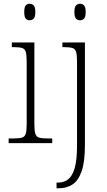

<svg xmlns="http://www.w3.org/2000/svg" viewBox="-20 -762 569 1022"><path d="M138 -654Q125 -654 117 -663Q109 -672 109 -698Q109 -724 117 -733Q125 -742 138 -742Q151 -742 159.5 -733Q168 -724 168 -698Q168 -672 159.5 -663Q151 -654 138 -654ZM26 0V-25H48Q80 -25 95.5 -29Q111 -33 116.5 -48.5Q122 -64 122 -98V-435Q122 -470 117 -486Q112 -502 97.5 -506.5Q83 -511 55 -511H43V-536H163V-99Q163 -65 168.5 -49Q174 -33 189.5 -29Q205 -25 237 -25H258V0ZM406 -654Q393 -654 384.5 -663Q376 -672 376 -698Q376 -724 384.5 -733Q393 -742 406 -742Q419 -742 427.5 -733Q436 -724 436 -698Q436 -672 427.5 -663Q419 -654 406 -654ZM281 240V210H289Q321 210 343.5 192Q366 174 378 131Q390 88 390 12V-436Q390 -470 385 -486Q380 -502 365.5 -506.5Q351 -511 325 -511H312V-536H432V11Q432 101 414 151Q396 201 365 220.5Q334 240 294 240Z"/></svg>

Font: Noto Serif Tamil SemiCondensed ExtraLight
Style: Italic
Weight: 200
Width: 4
Italic angle: -12°
Designer: Indian Type Foundry, Tom Grace, and the Monotype Design Team
Foundry: Monotype Imaging Inc.
Version: Version 2.003; ttfautohint (v1.8.4.7-5d5b)